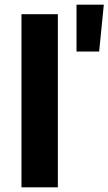

<svg xmlns="http://www.w3.org/2000/svg" viewBox="-20 -803 465 823"><path d="M72 0V-742H228V0ZM308 -582V-783H425L405 -582Z"/></svg>

Font: Montserrat
Style: Bold
Weight: 700
Designer: Julieta Ulanovsky
Foundry: Julieta Ulanovsky
Version: Version 9.000; ttfautohint (v1.8.4.7-5d5b)